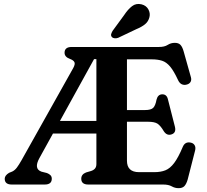

<svg xmlns="http://www.w3.org/2000/svg" viewBox="-20 -939 1054 977"><path d="M470.5 -104.5V-259.5H249.5L180.5 -134.5Q150.5 -80 191 -65.5L219 -58.5Q230.5 -54 237 -47.2Q243.5 -40.5 243.5 -29.5Q243.5 0 207.5 0H40Q4 0 4 -29.5Q4 -46 26 -59.5L42 -66Q55 -72 65.8 -86.2Q76.5 -100.5 89.5 -123.5L352.5 -592.5Q363.5 -612.5 358.8 -622.5Q354 -632.5 336.5 -639Q308.5 -649 308.5 -670.5Q308.5 -700 345 -700H789Q817 -700 833.2 -710.5Q849.5 -721 869.5 -721Q888.5 -721 898.2 -710.8Q908 -700.5 914.5 -677.5L951.5 -546Q955.5 -531.5 949.2 -521.5Q943 -511.5 929.5 -508.5Q916.5 -505 905 -510.2Q893.5 -515.5 886 -531.5Q864.5 -578 845.5 -600.5Q826.5 -623 804.5 -630Q782.5 -637 752.5 -637H626V-379H718Q748.5 -379 759.8 -390.5Q771 -402 776.5 -432Q783 -458 804.5 -459Q828.5 -460 834.5 -433.5L870 -294.5Q878 -263 852.5 -255Q829.5 -247.5 814 -270.5Q796.5 -300 781.2 -309.8Q766 -319.5 732.5 -319.5H626V-121.5Q626 -63 687.5 -63H765Q798 -63 821.8 -72.5Q845.5 -82 866.2 -109.5Q887 -137 910 -191.5Q921.5 -219 949.5 -213.5Q964 -211 970.5 -199.8Q977 -188.5 972.5 -172L935 -25.5Q928.5 -3 918.5 7.8Q908.5 18.5 889 18.5Q870 18.5 853.8 9.2Q837.5 0 810 0H429.5Q393.5 0 393.5 -29.5Q393.5 -52 418 -61.5L442 -68.5Q455.5 -72.5 463 -81Q470.5 -89.5 470.5 -104.5ZM458.5 -638 285 -323.5H470.5V-638ZM611.5 -862Q631 -891.5 651.8 -907.5Q672.5 -923.5 700 -917Q724 -911 734.8 -891.5Q745.5 -872 740.5 -852Q735 -829.5 718.2 -815.8Q701.5 -802 672.5 -790L581 -746.5Q572.5 -743.5 563.5 -744.2Q554.5 -745 549 -751Q543.5 -758 545.8 -765.8Q548 -773.5 553 -782Z"/></svg>

Font: Fraunces 9pt S050 SemiBold
Style: Regular
Weight: 600
Version: Version 1.000; ttfautohint (v1.8.3)